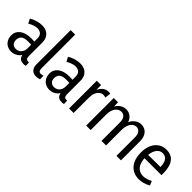

<svg xmlns="http://www.w3.org/2000/svg" viewBox="122 -1807 2802 2802"><g transform="rotate(45 1522.5 -406.5)"><path d="M336 -115 358 -111Q345 -70 318 -42.5Q291 -15 257.5 -1.5Q224 12 190 12Q143 12 105 -8Q67 -28 44.5 -67Q22 -106 22 -161Q22 -239 85.5 -286.5Q149 -334 261 -334Q286 -334 313.5 -332.5Q341 -331 364 -326V-261Q339 -265 316.5 -267Q294 -269 265 -269Q210 -269 178 -255.5Q146 -242 132 -217.5Q118 -193 118 -161Q118 -114 143 -89Q168 -64 211 -64Q239 -64 265 -78Q291 -92 308 -121.5Q325 -151 325 -199V-395Q325 -451 296 -476.5Q267 -502 222 -502Q189 -502 151.5 -489Q114 -476 77 -454L42 -523Q87 -551 139.5 -566Q192 -581 239 -581Q291 -581 331.5 -561Q372 -541 395 -501Q418 -461 418 -399V-133Q418 -96 428.5 -78.5Q439 -61 468 -61Q472 -61 476.5 -61Q481 -61 485 -62L488 7Q477 10 465 11Q453 12 443 12Q389 12 362.5 -18.5Q336 -49 336 -115Z M582 -120V-825H675V-130Q675 -97 687 -81Q699 -65 722 -65Q733 -65 746 -67.5Q759 -70 772 -74L773 -1Q755 5 737.5 8.5Q720 12 702 12Q647 12 614.5 -21.5Q582 -55 582 -120Z M1124 -115 1146 -111Q1133 -70 1106 -42.5Q1079 -15 1045.5 -1.5Q1012 12 978 12Q931 12 893 -8Q855 -28 832.5 -67Q810 -106 810 -161Q810 -239 873.5 -286.5Q937 -334 1049 -334Q1074 -334 1101.5 -332.5Q1129 -331 1152 -326V-261Q1127 -265 1104.5 -267Q1082 -269 1053 -269Q998 -269 966 -255.5Q934 -242 920 -217.5Q906 -193 906 -161Q906 -114 931 -89Q956 -64 999 -64Q1027 -64 1053 -78Q1079 -92 1096 -121.5Q1113 -151 1113 -199V-395Q1113 -451 1084 -476.5Q1055 -502 1010 -502Q977 -502 939.5 -489Q902 -476 865 -454L830 -523Q875 -551 927.5 -566Q980 -581 1027 -581Q1079 -581 1119.5 -561Q1160 -541 1183 -501Q1206 -461 1206 -399V-133Q1206 -96 1216.5 -78.5Q1227 -61 1256 -61Q1260 -61 1264.5 -61Q1269 -61 1273 -62L1276 7Q1265 10 1253 11Q1241 12 1231 12Q1177 12 1150.5 -18.5Q1124 -49 1124 -115Z M1374 0V-572H1462L1466 -411H1444Q1462 -491 1505 -536Q1548 -581 1613 -581Q1621 -581 1629.5 -580.5Q1638 -580 1646 -577L1636 -486Q1612 -495 1590 -495Q1554 -495 1526 -472.5Q1498 -450 1482.5 -410Q1467 -370 1467 -316V0Z M2445 0H2352V-379Q2352 -442 2326.5 -474.5Q2301 -507 2261 -507Q2229 -507 2200.5 -486Q2172 -465 2154.5 -422Q2137 -379 2137 -314V0H2043V-379Q2043 -442 2017.5 -474.5Q1992 -507 1949 -507Q1916 -507 1886.5 -486Q1857 -465 1838.5 -422Q1820 -379 1820 -314V0H1727V-569H1816L1819 -411H1788Q1803 -468 1831 -505.5Q1859 -543 1896.5 -562.5Q1934 -582 1974 -582Q2019 -582 2054 -561Q2089 -540 2110.5 -501Q2132 -462 2136 -407H2104Q2118 -466 2146 -504.5Q2174 -543 2210.5 -562.5Q2247 -582 2286 -582Q2332 -582 2368 -560Q2404 -538 2424.5 -495Q2445 -452 2445 -389Z M2821 12Q2747 12 2690 -22.5Q2633 -57 2601 -124Q2569 -191 2569 -288Q2569 -380 2599.5 -445.5Q2630 -511 2683 -546Q2736 -581 2803 -581Q2880 -581 2927 -546.5Q2974 -512 2995 -448Q3016 -384 3016 -297V-265H2622L2623 -336L2921 -339Q2921 -372 2914.5 -402.5Q2908 -433 2894 -456.5Q2880 -480 2857.5 -493Q2835 -506 2802 -506Q2740 -506 2703 -447.5Q2666 -389 2666 -284Q2666 -178 2711.5 -121.5Q2757 -65 2832 -65Q2868 -65 2902.5 -75Q2937 -85 2976 -105L3004 -40Q2958 -13 2911.5 -0.5Q2865 12 2821 12Z"/></g></svg>

Font: Yaldevi Medium
Style: Regular
Weight: 500
Designer: Sol Matas, Rajitha Manaperi, Kosala Senevirathne
Foundry: Mooniak
Version: Version 1.100